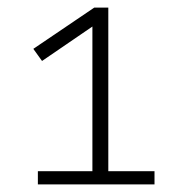

<svg xmlns="http://www.w3.org/2000/svg" viewBox="-20 -725 490 507"><path d="M80 -238V-273H224V-674L246 -670L91 -564L68 -596L229 -705H266V-273H388V-238Z"/></svg>

Font: Nunito Sans 7pt SemiCondensed ExtraLight
Style: Regular
Weight: 250
Width: 4
Designer: Vernon Adams
Foundry: Vernon Adams
Version: Version 3.101;gftools[0.9.27]